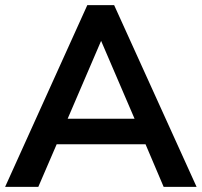

<svg xmlns="http://www.w3.org/2000/svg" viewBox="-20 -732 790 752"><path d="M621 0 550 -167H202L130 0H0L322 -712H427L750 0ZM245 -267H507L376 -572Z"/></svg>

Font: Muli-Bold
Style: Bold
Weight: 700
Version: Version 2.000